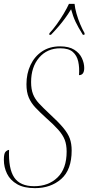

<svg xmlns="http://www.w3.org/2000/svg" viewBox="-33 -964 458 994"><path d="M148 10Q91 10 55.5 -10.5Q20 -31 3.5 -64.5Q-13 -98 -13 -137Q-13 -169 -4.5 -178Q4 -187 14 -188Q10 -91 40.5 -45.5Q71 0 144 0Q218 0 265 -45.5Q312 -91 312 -179Q312 -215 302 -240.5Q292 -266 268.5 -292.5Q245 -319 203 -356Q172 -384 150 -407.5Q128 -431 116 -459Q104 -487 104 -528Q104 -583 125 -627.5Q146 -672 185 -698Q224 -724 278 -724Q324 -724 351.5 -706.5Q379 -689 391 -663Q403 -637 403 -612Q403 -575 376 -575Q379 -614 372 -645.5Q365 -677 343.5 -695.5Q322 -714 279 -714Q211 -714 169.5 -665.5Q128 -617 128 -539Q128 -502 138 -476.5Q148 -451 169 -428.5Q190 -406 221 -377Q269 -333 294 -303Q319 -273 328.5 -246.5Q338 -220 338 -185Q338 -85 284 -37.5Q230 10 148 10ZM223 -792Q241 -811 260.5 -838Q280 -865 297 -893.5Q314 -922 324 -944H353Q355 -922 363 -893.5Q371 -865 382.5 -838Q394 -811 405 -792L404 -784H396Q372 -822 358.5 -850.5Q345 -879 335 -916Q319 -890 304 -869.5Q289 -849 272 -829Q255 -809 231 -784H222Z"/></svg>

Font: Noto Serif Display ExtraCondensed Thin
Style: Italic
Weight: 100
Width: 2
Italic angle: -12°
Designer: Monotype Design Team
Foundry: Monotype Imaging Inc.
Version: Version 2.009